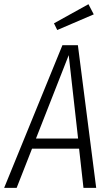

<svg xmlns="http://www.w3.org/2000/svg" viewBox="-40 -902 536 922"><path d="M410.2 -833 234.9 -757.8 219.2 -790 384.8 -881.8ZM360.8 0 339.8 -188H113.8L40 0H-20L259.8 -685.1H334L421.9 0ZM132.8 -236.8H335L290 -637.2Z"/></svg>

Font: Fira Sans Compressed Light
Style: Italic
Weight: 300
Width: 3
Italic angle: -8°
Designer: Carrois Corporate & Edenspiekermann AG
Foundry: Carrois Corporate GbR & Edenspiekermann AG
Version: Version 4.203;PS 004.203;hotconv 1.0.88;makeotf.lib2.5.64775